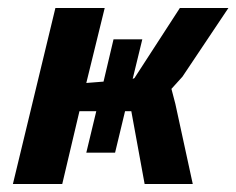

<svg xmlns="http://www.w3.org/2000/svg" viewBox="-20 -459 590 479"><path d="M220.2 -181.6H178.2L135.3 0H12.2L118.2 -439H241.2L195.3 -252L238.3 -255.4L263.2 -360.8H335L311 -262.2L315.4 -264.2L428.7 -439H549.8L435.1 -267.6L407.7 -237.3L417.5 -199.7L460.9 0H340.8L307.6 -181.6H292L267.1 -78.1H195.3Z"/></svg>

Font: PT Astra Sans
Style: Bold Italic
Weight: 700
Italic angle: -16°
Designer: A.Korolkova, I. Chaeva
Foundry: ParaType Ltd
Version: Version 1.002W